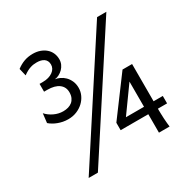

<svg xmlns="http://www.w3.org/2000/svg" viewBox="-177 -952 1135 1145"><g transform="rotate(-30 390.5 -380.0)"><path d="M676.3 -127Q676.3 -112.3 676.8 -94.7L678.2 -59.6Q679.2 -42 680.7 -26.4Q682.1 -10.7 683.6 0H610.4V-127H419.9V-178.2L610.4 -434.6H676.3V-178.2H739.7V-127ZM699.2 -781.2 175.8 24.4H112.3L635.3 -781.2ZM329.6 -471.2Q329.6 -445.3 318.6 -421.6Q307.6 -397.9 288.1 -379.6Q268.6 -361.3 241.7 -350.3Q214.8 -339.4 183.1 -339.4Q164.6 -339.4 147.2 -342.8Q129.9 -346.2 114.3 -352.1Q98.6 -357.9 85 -366Q71.3 -374 61 -383.3L68.4 -446.8Q88.9 -423.8 118.9 -409.7Q148.9 -395.5 180.7 -395.5Q199.2 -395.5 215.3 -400.1Q231.4 -404.8 243.2 -414.6Q254.9 -424.3 261.7 -439.5Q268.6 -454.6 268.6 -476.1Q268.6 -512.2 241 -533.2Q213.4 -554.2 161.1 -554.2H139.2V-607.9H161.1Q183.1 -607.9 200.7 -613Q218.3 -618.2 230.7 -627.2Q243.2 -636.2 249.8 -648.2Q256.3 -660.2 256.3 -673.8Q256.3 -688.5 251 -698.7Q245.6 -709 236.3 -715.3Q227.1 -721.7 214.6 -724.6Q202.1 -727.5 188 -727.5Q176.3 -727.5 165.5 -726.1Q154.8 -724.6 143.6 -720.9Q132.3 -717.3 119.9 -710.7Q107.4 -704.1 92.8 -693.4L80.6 -744.6Q106.4 -764.2 133.5 -773.9Q160.6 -783.7 192.9 -783.7Q220.2 -783.7 242.7 -775.6Q265.1 -767.6 281.2 -753.4Q297.4 -739.3 306.2 -719.5Q314.9 -699.7 314.9 -676.3Q314.9 -658.2 307.9 -642.6Q300.8 -627 289.1 -615Q277.3 -603 262.2 -595.2Q248 -587.9 232.4 -585.9Q248 -584 264.6 -576.2Q281.7 -568.4 296.1 -554.2Q310.5 -540 320.1 -519Q329.6 -498 329.6 -471.2ZM485.8 -178.2H610.4V-351.6Z"/></g></svg>

Font: Andika Basic
Style: Regular
Weight: 400
Designer: Annie Olsen & Victor Gaultney
Foundry: SIL International
Version: Version 1.000